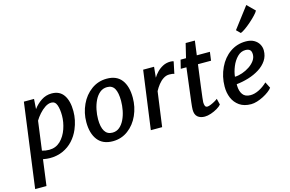

<svg xmlns="http://www.w3.org/2000/svg" viewBox="-130 -1204 2669 1770"><g transform="rotate(-15 1204.0 -319.0)"><path d="M6.5 248.5 114.5 -557H211.5L205 -461.5Q236 -504.5 281 -534.2Q326 -564 380 -564Q457 -564 495 -508Q533 -452 533 -354.5Q533 -269 498 -186.5Q474.5 -130.5 434.2 -86.5Q394 -42.5 338.2 -17.2Q282.5 8 212.5 8Q185.5 8 147.5 1L114.5 248.5ZM227 -67.5Q289 -67.5 334 -110Q377 -152.5 399 -216.2Q421 -280 421 -342.5Q421 -402 407 -442.5Q393 -483 355.5 -483Q326 -483 295.5 -462.8Q265 -442.5 238.8 -412.8Q212.5 -383 195.5 -354L158.5 -77.5Q191 -67.5 227 -67.5Z M814 8Q718 8 669.8 -54.5Q621.5 -117 621.5 -225Q621.5 -312.5 658 -391.5Q693.5 -469 758.8 -516.5Q824 -564 906.5 -564Q1000.5 -564 1047.2 -503Q1094 -442 1094 -332.5Q1094 -244.5 1059 -166Q1024 -87.5 960 -39.8Q896 8 814 8ZM830.5 -69.5Q869.5 -69.5 898 -93.2Q926.5 -117 945.2 -156Q964 -195 973 -241.2Q982 -287.5 982 -332.5Q982 -410 960.2 -449Q938.5 -488 889.5 -488Q849.5 -488 820 -463.5Q790.5 -439 771.2 -399.5Q752 -360 742.5 -313.5Q733 -267 733 -223.5Q733 -148.5 757 -109Q781 -69.5 830.5 -69.5Z M1177 0 1253 -557H1357L1347 -455.5Q1360.5 -479 1384.5 -504.2Q1408.5 -529.5 1441.2 -546.8Q1474 -564 1513.5 -564Q1538 -564 1544.5 -558L1520.5 -444.5Q1508.5 -452 1473.5 -452Q1443.5 -452 1416.5 -434.5Q1389.5 -417 1367.8 -389.2Q1346 -361.5 1330.5 -331.5L1285 0Z M1691 8Q1649 8 1623.5 -13.5Q1598 -35 1598 -82Q1598 -103.5 1604 -153L1644 -475H1590L1610 -557H1662L1695 -693H1783L1765 -557H1890L1879 -475H1754Q1737 -348 1727.5 -274.2Q1718 -200.5 1714 -166.2Q1710 -132 1710 -124Q1710 -102.5 1715.8 -88.8Q1721.5 -75 1738 -75Q1749 -75 1768.2 -82.5Q1787.5 -90 1807.2 -101Q1827 -112 1839 -122L1853 -64Q1839.5 -47 1811.5 -30.5Q1783.5 -14 1750.8 -3Q1718 8 1691 8Z M2133.5 8Q2067 8 2023 -22.5Q1979 -53.5 1958.2 -103Q1937.5 -152.5 1938 -211.5Q1938.5 -307.5 1978 -390.5Q2016 -471 2082.5 -517.5Q2149 -564 2233.5 -564Q2279.5 -564 2310.5 -546.5Q2341.5 -529 2357.5 -501Q2373.5 -473 2373.5 -441Q2373.5 -387.5 2345.8 -346Q2318 -304.5 2271.2 -275Q2224.5 -245.5 2167.2 -228Q2110 -210.5 2051.5 -204.5V-188.5Q2052.5 -139 2075.2 -106.5Q2098 -74 2149.5 -74Q2188 -74 2230.2 -94.8Q2272.5 -115.5 2311 -152L2340.5 -93.5Q2329 -77.5 2305.5 -59.8Q2282 -42 2252 -26.5Q2222 -11 2191 -1.5Q2160 8 2133.5 8ZM2053.5 -275Q2088 -276 2125 -288.8Q2162 -301.5 2194.2 -323Q2226.5 -344.5 2246.5 -372.2Q2266.5 -400 2266.5 -431.5Q2266.5 -462 2252 -475Q2237.5 -488 2209.5 -488Q2166.5 -488 2133 -454.5Q2099 -420.5 2078.5 -370.5Q2058 -320.5 2053.5 -275ZM2210.5 -650.5 2173.5 -687 2325.5 -887 2398.5 -814.5Q2390 -798 2366.5 -773.2Q2343 -748.5 2313.5 -722.5Q2284 -696.5 2256.2 -676.8Q2228.5 -657 2210.5 -650.5Z"/></g></svg>

Font: Merriweather Sans Italic
Style: Regular
Weight: 400
Italic angle: -7.5°
Designer: Eben Sorkin
Foundry: Eben Sorkin
Version: Version 1.008; ttfautohint (v1.7.19-72a1) -l 8 -r 50 -G 200 